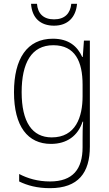

<svg xmlns="http://www.w3.org/2000/svg" viewBox="-20 -741 571 1002"><path d="M382 -721H352C347 -671 318 -640 262 -640C207 -640 177 -670 173 -721H142C147 -647 191 -607 262 -607C333 -607 376 -650 382 -721ZM256 -539C121 -539 53 -434 53 -260C53 -81 125 10 246 10C330 10 387 -33 411 -106H414C411 -71 411 -44 411 -12V27C411 142 360 206 241 206C177 206 124 190 80 167V206C123 227 174 241 241 241C389 241 449 160 449 24V-529H418L412 -444H409C384 -499 339 -539 256 -539ZM258 -505C372 -505 411 -420 411 -299V-239C411 -130 375 -24 250 -24C148 -24 93 -104 93 -260C93 -412 144 -505 258 -505Z"/></svg>

Font: Noto Sans Lao SemiCondensed ExtraLight
Style: Regular
Weight: 200
Width: 4
Designer: Monotype Design Team
Foundry: Monotype Imaging Inc.
Version: Version 2.003